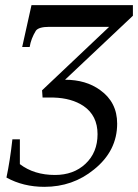

<svg xmlns="http://www.w3.org/2000/svg" viewBox="-20 -710 535 744"><path d="M145 -332 143 -360 403 -606H171Q130 -606 119 -591Q100 -560 95 -528H66L102 -690H495V-649L232 -401Q313 -401 368 -361Q434 -314 434 -231Q434 -125 344 -53Q262 14 152 14Q70 14 5 -22Q19 -88 28 -170H57V-74Q112 -32 193 -32Q265 -32 311 -75Q358 -119 358 -190Q358 -262 304 -299Q258 -330 187 -332Z"/></svg>

Font: GFS Didot
Style: Italic
Weight: 400
Italic angle: -12°
Designer: Takis Katsoulidis and George D. Matthiopoulos
Foundry: George Matthiopoulos and Takis Katsoulidis
Version: Version 1.0